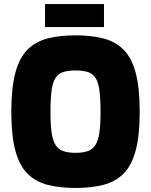

<svg xmlns="http://www.w3.org/2000/svg" viewBox="-20 -925 748 951"><path d="M354 6Q275 6 215.5 -9.5Q156 -25 116 -65Q76 -105 56 -179.5Q36 -254 36 -372Q36 -490 56 -564.5Q76 -639 116 -679Q156 -719 215.5 -734.5Q275 -750 354 -750Q433 -750 492.5 -734.5Q552 -719 592 -679Q632 -639 652 -564.5Q672 -490 672 -372Q672 -254 652 -179.5Q632 -105 592 -65Q552 -25 492.5 -9.5Q433 6 354 6ZM354 -168Q392 -168 416 -177Q440 -186 453.5 -208Q467 -230 472.5 -270Q478 -310 478 -372Q478 -437 472.5 -477Q467 -517 453.5 -538.5Q440 -560 416 -568Q392 -576 354 -576Q317 -576 292.5 -568Q268 -560 254.5 -538.5Q241 -517 235.5 -477Q230 -437 230 -372Q230 -310 235.5 -270Q241 -230 254.5 -208Q268 -186 292.5 -177Q317 -168 354 -168ZM203 -791V-905H495V-791Z"/></svg>

Font: Exo Thin Black
Style: Regular
Weight: 900
Version: Version 2.000